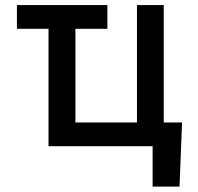

<svg xmlns="http://www.w3.org/2000/svg" viewBox="-20 -565 764 742"><path d="M395 -545.4V-453.6H271.5V-91.8H509.3V-545.4H612.8V-91.8H683.6L673.8 156.2H569.8V0H167.5V-453.6H45.4V-545.4Z"/></svg>

Font: Karasuma Gothic
Style: Regular
Weight: 500
Designer: Rasmus Andersson / Ryoko Nishizuka
Foundry: Genbu
Version: Version 1.00